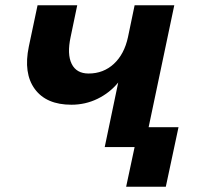

<svg xmlns="http://www.w3.org/2000/svg" viewBox="-20 -556 786 726"><path d="M376 0 427 -244Q395 -205 349 -182.5Q303 -160 250 -160Q155 -160 111.5 -219.5Q68 -279 89 -380L122 -536H272L247 -416Q233 -351 251 -314.5Q269 -278 315 -278Q371 -278 410.5 -314.5Q450 -351 464 -416L489 -536H639L542 -75H655L607 150H457L489 0Z"/></svg>

Font: Geist
Style: Bold Italic
Weight: 700
Italic angle: -12°
Designer: Basement.studio, Andrés Briganti, Mateo Zaragoza
Foundry: Basement.studio, Vercel, Andrés Briganti, Guido Ferreyra, Mateo Zaragoza
Version: Version 1.500; ttfautohint (v1.8.4.7-5d5b)